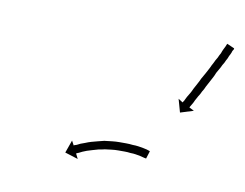

<svg xmlns="http://www.w3.org/2000/svg" viewBox="-48 -613 586 460"><g transform="rotate(10 244.5 -383.0)"><path d="M325 -246Q325 -246 325 -246Q325 -246 325 -246Q325 -246 325 -246Q325 -246 325 -246Q323 -246 320 -247Q320 -247 320 -247Q320 -247 320 -247Q320 -247 320 -247Q320 -247 320 -247Q317 -248 312 -249Q312 -249 312 -249Q312 -249 312 -249Q312 -249 312 -249Q312 -249 312 -249Q307 -250 301 -251Q301 -251 301 -251Q301 -251 301 -251Q301 -251 301 -251Q301 -251 301 -251Q295 -252 288 -252Q288 -252 288 -252Q288 -252 288 -252Q288 -252 288 -252Q288 -252 288 -252Q281 -253 274 -253Q274 -253 274 -253Q274 -253 274 -253Q274 -253 274 -253Q274 -253 274 -253Q266 -253 258 -253Q258 -253 258 -253Q258 -253 258 -253Q258 -253 258 -253Q258 -253 258 -253Q250 -253 242 -252Q242 -252 242 -252Q242 -252 242 -252Q242 -252 242 -252Q242 -252 242 -252Q234 -251 226 -250Q226 -250 226 -250Q226 -250 226 -250Q226 -250 226 -250Q226 -250 226 -250Q218 -248 211 -247Q211 -247 211 -247Q211 -247 211 -247Q211 -247 211 -247Q211 -247 211 -247Q204 -245 197 -243Q197 -243 197 -243Q197 -243 197 -243Q197 -243 197 -243Q197 -243 197 -243Q190 -241 184 -239Q184 -239 184 -239Q184 -239 184 -239Q184 -239 184 -239Q184 -239 184 -239Q179 -237 174 -235Q174 -235 174 -235Q174 -235 174 -235Q174 -235 174 -235Q174 -235 174 -235Q170 -233 166 -231Q166 -231 166 -231Q166 -231 166 -231Q166 -231 166 -231Q166 -231 166 -231Q163 -230 161 -229Q161 -229 161 -229Q161 -229 161 -229Q161 -229 161 -229Q161 -229 161 -229Q160 -228 160 -228L166 -216L134 -226L145 -257L151 -246Q151 -246 152 -247Q152 -247 152 -247Q152 -247 152 -247Q152 -247 152 -247Q152 -247 152 -247Q155 -248 158 -249Q158 -249 158 -249Q158 -249 158 -249Q158 -249 158 -249Q158 -249 158 -249Q162 -251 166 -253Q166 -253 166 -253Q166 -253 166 -253Q166 -253 166 -253Q166 -253 166 -253Q171 -255 177 -257Q177 -257 177 -257Q177 -257 177 -257Q177 -257 177 -257Q177 -257 177 -257Q184 -260 191 -262Q191 -262 191 -262Q191 -262 191 -262Q191 -262 191 -262Q191 -262 191 -262Q198 -264 206 -266Q206 -266 206 -266Q206 -266 206 -266Q206 -266 206 -266Q206 -266 206 -266Q214 -268 222 -270Q222 -270 222.5 -270Q223 -270 223 -270Q223 -270 223 -270Q223 -270 223 -270Q231 -271 240 -272Q240 -272 240 -272Q240 -272 240 -272Q240 -272 240 -272Q240 -272 240 -272Q249 -273 257 -273Q257 -273 257 -273Q257 -273 257 -273Q257 -273 257 -273Q257 -273 257 -273Q266 -273 274 -273Q274 -273 274 -273Q274 -273 274 -273Q274 -273 274 -273Q274 -273 274 -273Q282 -273 290 -272Q290 -272 290 -272Q290 -272 290 -272Q290 -272 290 -272Q290 -272 290 -272Q297 -272 304 -271Q304 -271 304 -271Q304 -271 304 -271Q304 -271 304 -271Q304 -271 304 -271Q310 -270 316 -269Q316 -269 316 -269Q316 -269 316 -269Q316 -269 316 -269Q316 -269 316 -269Q321 -268 325 -267Q325 -267 325 -267Q325 -267 325 -267Q325 -267 325 -267Q325 -267 325 -267Q329 -266 331 -265Q331 -265 331 -265Q331 -265 331 -265Q331 -265 331 -265Q331 -265 331 -265Q332 -265 333 -264L327 -245Q326 -246 325 -246ZM489 -540Q488 -538 486 -535Q485 -531 483 -527Q480 -522 478 -516Q475 -511 472 -504Q468 -498 465 -491Q461 -484 457 -477Q454 -469 450 -462Q446 -455 442 -447Q438 -440 435 -433Q431 -427 428 -420Q424 -414 421 -408Q418 -403 416 -398Q414 -394 412 -391Q410 -388 409 -386Q409 -385 408 -384L420 -378L388 -368L379 -400L390 -393Q391 -395 391 -395Q393 -397 394 -400Q396 -404 398 -408Q401 -413 404 -418Q407 -423 410 -430Q413 -436 417 -443Q421 -450 424 -457Q428 -464 432 -471Q436 -479 440 -486Q443 -493 447 -500Q450 -507 454 -513Q457 -520 460 -525Q462 -531 464 -535Q466 -539 468 -543Q469 -546 470 -548Q471 -549 471 -550L489 -542Q489 -541 489 -540Z"/></g></svg>

Font: FRB American Cursive Just Arrows Thin
Style: Italic
Weight: 100
Italic angle: -25°
Version: Version 2.0;Modular Font Editor K font №1